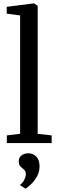

<svg xmlns="http://www.w3.org/2000/svg" viewBox="-20 -839 339 1126"><path d="M98 -54.5V-748.5L19.5 -759V-799L176 -819H180L201 -804.5V-54L283 -45V0H20V-45ZM212 137Q212 170 196 197.5Q180 225 160.5 243Q141 261 130.5 267H129L99.5 248.5L99 243Q113 234.5 122.2 215.8Q131.5 197 131.5 183.5Q131.5 169 125.2 160.8Q119 152.5 110.5 147Q102.5 141 96.2 132.2Q90 123.5 90 107.5Q90 89.5 99.2 79Q108.5 68.5 121.2 64.2Q134 60 143 60H145.5Q175.5 60 193.8 80.2Q212 100.5 212 137Z"/></svg>

Font: Merriweather 36pt
Style: Regular
Weight: 400
Designer: Eben Sorkin
Foundry: Eben Sorkin
Version: Version 2.100